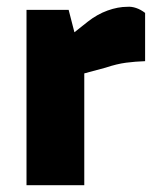

<svg xmlns="http://www.w3.org/2000/svg" viewBox="-20 -545 458 565"><path d="M58 0V-516H182L199 -450L238 -481Q266 -503 296.5 -514Q327 -525 355 -525Q367 -526 380.5 -521.5Q394 -517 407 -507V-365Q378 -364 351 -360.5Q324 -357 291 -346L228 -329V0Z"/></svg>

Font: REM Medium
Style: Bold
Weight: 700
Version: Version 1.005;gftools[0.9.28]